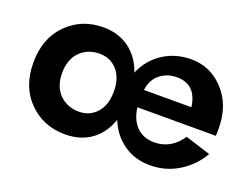

<svg xmlns="http://www.w3.org/2000/svg" viewBox="-81 -635 1061 810"><g transform="rotate(20 450.0 -230.0)"><path d="M513 -280H726Q713 -378 626 -378Q582 -378 550.5 -352.5Q519 -327 513 -280ZM263 -470Q331 -470 379.5 -434.5Q428 -399 450 -335Q476 -397 531 -433.5Q586 -470 658 -470Q744 -470 804.5 -404.5Q865 -339 865 -234Q865 -210 864 -202H512Q519 -147 549.5 -117Q580 -87 628 -87Q704 -87 750 -156L864 -120Q831 -62 773 -26Q715 10 644 10Q577 10 526 -25.5Q475 -61 450 -123Q428 -59 380 -24.5Q332 10 263 10Q166 10 100.5 -55.5Q35 -121 35 -230Q35 -339 100.5 -404.5Q166 -470 263 -470ZM286 -100Q334 -100 365 -134.5Q396 -169 396 -230Q396 -291 365 -325.5Q334 -360 286 -360Q233 -360 198.5 -325.5Q164 -291 164 -230Q164 -169 198.5 -134.5Q233 -100 286 -100Z"/></g></svg>

Font: Renner*
Style: Semi
Weight: 600
Version: Version 003.000 ; ttfautohint (v0.97) -l 8 -r 50 -G 200 -x 1